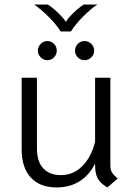

<svg xmlns="http://www.w3.org/2000/svg" viewBox="-20 -811 591 842"><path d="M496 -28 451 11Q421 -6 409 -27.5Q397 -49 397 -87V-94Q372 -43 329 -16Q286 11 228 11Q155 11 115 -32.5Q75 -76 75 -155V-470H142V-159Q142 -103 169.5 -73Q197 -43 247 -43Q301 -43 340.5 -82Q380 -121 397 -189V-470H464V-85Q464 -67 470.5 -55.5Q477 -44 496 -28ZM130 -791H190Q212 -777 236 -753.5Q260 -730 269 -715Q277 -730 301 -753.5Q325 -777 347 -791H407Q379 -773 345 -739Q311 -705 291 -673H246Q227 -704 192.5 -738Q158 -772 130 -791ZM146 -589Q146 -606 158.5 -618.5Q171 -631 188 -631Q205 -631 217 -618.5Q229 -606 229 -589Q229 -572 217 -559.5Q205 -547 188 -547Q171 -547 158.5 -559.5Q146 -572 146 -589ZM309 -589Q309 -606 321 -618.5Q333 -631 351 -631Q368 -631 380.5 -618.5Q393 -606 393 -589Q393 -572 380.5 -559.5Q368 -547 351 -547Q333 -547 321 -559.5Q309 -572 309 -589Z"/></svg>

Font: KoHo
Style: Regular
Weight: 400
Version: Version 1.000; ttfautohint (v1.6)